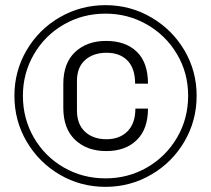

<svg xmlns="http://www.w3.org/2000/svg" viewBox="-20 -716 820 746"><path d="M744 -344Q744 -247 696.5 -166Q649 -85 567.5 -37.5Q486 10 390 10Q293 10 212 -37.5Q131 -85 83.5 -166Q36 -247 36 -344Q36 -440 83.5 -521Q131 -602 212.5 -649Q294 -696 390 -696Q486 -696 567.5 -648.5Q649 -601 696.5 -520.5Q744 -440 744 -344ZM69 -344Q69 -255 111.5 -181.5Q154 -108 227.5 -65.5Q301 -23 390 -23Q478 -23 551.5 -65.5Q625 -108 668 -181.5Q711 -255 711 -344Q711 -433 667.5 -506Q624 -579 550.5 -621Q477 -663 390 -663Q301 -663 227.5 -620.5Q154 -578 111.5 -504.5Q69 -431 69 -344ZM555 -391H505Q505 -450 475.5 -480.5Q446 -511 394 -511Q343 -511 311 -483Q279 -455 279 -401V-287Q279 -233 310.5 -204Q342 -175 394 -175Q445 -175 475.5 -206Q506 -237 506 -294H555Q555 -214 511 -171.5Q467 -129 393 -129Q318 -129 272 -172.5Q226 -216 226 -297V-390Q226 -471 272 -514Q318 -557 392 -557Q468 -557 511.5 -515Q555 -473 555 -391Z"/></svg>

Font: Chivo Light
Style: Regular
Weight: 300
Designer: Hector Gatti
Foundry: Omnibus-Type
Version: Version 1.007